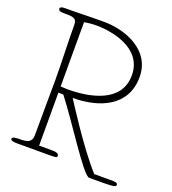

<svg xmlns="http://www.w3.org/2000/svg" viewBox="-153 -936 982 1095"><g transform="rotate(20 338.0 -388.5)"><path d="M543 -588C543 -422 358 -388 225 -388C222 -388 185 -390 183 -390V-780C183 -780 219 -787 255 -787C340 -787 543 -759 543 -588ZM213 -352C317 -219 478 44 514 44C654 44 676 44 676 28C676 15 661 14 630 14H534C425 -105 270 -352 270 -352C429 -352 588 -415 588 -594C588 -762 413 -821 291 -821C171 -821 159 -818 53 -818C47 -818 24 -818 24 -805C24 -789 45 -789 56 -789C109 -789 136 -789 136 -747C136 -635 142 -524 142 -412C142 -300 140 -188 140 -77C140 -34 108 -28 73 -28C29 -28 21 -22 21 -14C21 -8 25 0 64 0H236C295 0 303 0 303 -12C303 -28 283 -31 258 -31H183V-353C183 -353 192 -352 213 -352Z"/></g></svg>

Font: Life Savers
Style: Regular
Weight: 400
Designer: Pablo Impallari, Rodrigo Fuenzalida, Brenda Gallo
Foundry: Pablo Impallari, Rodrigo Fuenzalida, Brenda Gallo
Version: Version 3.000